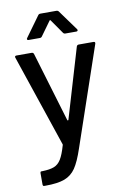

<svg xmlns="http://www.w3.org/2000/svg" viewBox="-98 -764 672 1020"><g transform="rotate(-10 238.0 -253.5)"><path d="M48 189V130Q48 120 54 120H60Q100 119 123 110Q146 101 161 76.5Q176 52 190 3Q191 2 190.5 -0.5Q190 -3 190 -3L23 -498L22 -502Q22 -509 31 -509H112Q121 -509 124 -501L237 -124Q238 -122 240 -122Q242 -122 243 -124L355 -501Q358 -509 367 -509H446Q457 -509 454 -498L272 35Q249 104 226 137.5Q203 171 166 185Q129 199 62 199H55Q48 199 48 189ZM103 -591 182 -700Q186 -706 195 -706H280Q289 -706 293 -700L372 -591Q374 -589 374 -585Q374 -583 372 -581Q370 -579 366 -579H307Q299 -579 295 -585L242 -661Q241 -663 239 -663Q237 -663 236 -661L181 -585Q177 -579 169 -579H109Q103 -579 101 -582.5Q99 -586 103 -591Z"/></g></svg>

Font: Amber EN Medium
Style: Regular
Weight: 500
Designer: Jeremy Tribby
Foundry: Tribby Type Co.
Version: Version 1.403 November 24, 2021